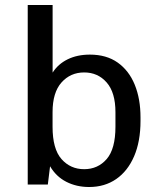

<svg xmlns="http://www.w3.org/2000/svg" viewBox="-20 -740 640 770"><path d="M337.5 10Q286.8 10 245.9 -10.9Q205 -31.8 180.8 -73.2L171.8 0H91.2V-720H191V-448.8Q213.2 -483.5 251.5 -502.2Q289.8 -521 340.5 -521Q407 -521 452.1 -489Q497.2 -457 520.4 -400.2Q543.5 -343.5 543.5 -269.2V-255Q543.5 -173 517.9 -113.4Q492.2 -53.8 446 -21.9Q399.8 10 337.5 10ZM317.5 -61.5Q372.5 -61.5 407.8 -102.1Q443 -142.8 443 -231.8V-290Q443 -369 407.8 -409.2Q372.5 -449.5 317.5 -449.5Q262.5 -449.5 226.6 -409.2Q190.8 -369 190.8 -290V-231.5Q190.8 -142.8 226.6 -102.1Q262.5 -61.5 317.5 -61.5Z"/></svg>

Font: Chivo Mono Medium
Style: Regular
Weight: 500
Monospace: yes
Designer: Hector Gatti
Foundry: Omnibus-Type
Version: Version 1.008